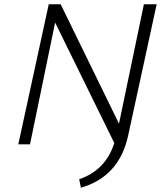

<svg xmlns="http://www.w3.org/2000/svg" viewBox="-20 -678 770 902"><path d="M656 -658H716L582 -41Q540 152 360 204L352 164Q476 122 517 -6L239 -572L121 0H66L209 -658H265L539 -97Z"/></svg>

Font: EauTest Semilight
Style: Italic
Weight: 300
Italic angle: -12°
Designer: Christian Thalmann (Catharsis Fonts)
Version: Version 0.001;PS 000.001;hotconv 1.0.88;makeotf.lib2.5.64775